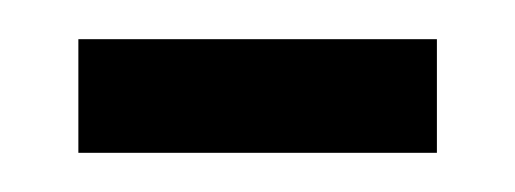

<svg xmlns="http://www.w3.org/2000/svg" viewBox="-20 -697 263 98"><path d="M20 -619V-677H203V-619Z"/></svg>

Font: Bricolage Grotesque 24pt Condensed Light
Style: Regular
Weight: 300
Width: 3
Designer: Mathieu Triay
Foundry: Atelier Triay
Version: Version 1.001;gftools[0.9.33.dev8+g029e19f]